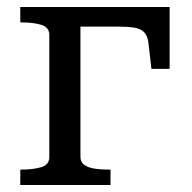

<svg xmlns="http://www.w3.org/2000/svg" viewBox="-20 -529 549 549"><path d="M121 -80V-429Q121 -451 98 -458Q75 -465 40 -465H38V-509H210V-80Q210 -66 220.5 -58Q231 -50 249.5 -47Q268 -44 292 -44H296V0H38V-44H40Q75 -44 98 -51Q121 -58 121 -80ZM168 -453V-509H465V-332H413L404 -410Q401 -428 391.5 -437.5Q382 -447 363.5 -450Q345 -453 314 -453Z"/></svg>

Font: Roboto Serif 28pt
Style: Regular
Weight: 400
Designer: Greg Gazdowicz
Foundry: Commercial Type
Version: Version 1.008